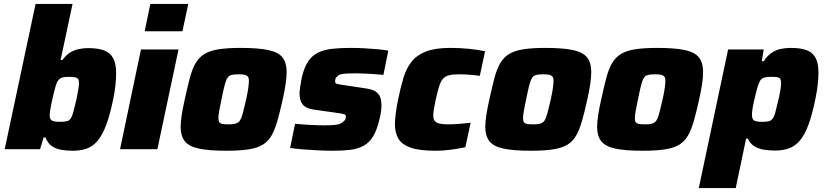

<svg xmlns="http://www.w3.org/2000/svg" viewBox="-20 -763 4220 982"><path d="M352 8Q321 8 292.5 3Q264 -2 243.5 -17Q223 -32 213 -60H203L185 0H4L162 -743H351L290 -456H299Q319 -483 340.5 -495.5Q362 -508 385.5 -512.5Q409 -517 430 -517Q480 -517 511.5 -505.5Q543 -494 558.5 -466Q574 -438 574 -389Q574 -362 570.5 -328Q567 -294 558 -251Q542 -174 523 -123.5Q504 -73 480 -44Q456 -15 424.5 -3.5Q393 8 352 8ZM284 -140Q306 -140 319.5 -142.5Q333 -145 341 -156Q349 -167 355 -190.5Q361 -214 371 -255Q377 -285 380.5 -305.5Q384 -326 384 -338Q384 -353 379 -359.5Q374 -366 362.5 -368Q351 -370 332 -370Q316 -370 304.5 -368Q293 -366 285.5 -360Q278 -354 272 -343Q268 -334 263 -317Q258 -300 253 -278.5Q248 -257 243.5 -236Q239 -215 236.5 -198.5Q234 -182 234 -175Q234 -153 245.5 -146.5Q257 -140 284 -140Z M720 -603 749 -743H943L913 -603ZM594 0 701 -510H893L785 0Z M1138 8Q1048 8 997 -3Q946 -14 925 -41Q904 -68 904 -113Q904 -140 909.5 -175.5Q915 -211 925 -255Q939 -319 951 -364.5Q963 -410 980.5 -440Q998 -470 1026 -487Q1054 -504 1099 -511Q1144 -518 1211 -518Q1301 -518 1352.5 -507Q1404 -496 1425 -469Q1446 -442 1446 -396Q1446 -369 1441 -334Q1436 -299 1426 -255Q1412 -191 1399 -145.5Q1386 -100 1369 -70Q1352 -40 1324 -23Q1296 -6 1251 1Q1206 8 1138 8ZM1149 -127Q1168 -127 1180 -129.5Q1192 -132 1200 -138.5Q1208 -145 1213.5 -159Q1219 -173 1225 -196.5Q1231 -220 1239 -255Q1247 -291 1250 -313.5Q1253 -336 1253 -351Q1253 -365 1247.5 -371.5Q1242 -378 1231 -380.5Q1220 -383 1201 -383Q1177 -383 1163.5 -379.5Q1150 -376 1142.5 -363.5Q1135 -351 1128.5 -325.5Q1122 -300 1113 -255Q1105 -218 1101 -195Q1097 -172 1097 -158Q1097 -144 1102 -137.5Q1107 -131 1118.5 -129Q1130 -127 1149 -127Z M1680 8Q1646 8 1606.5 6Q1567 4 1529.5 1Q1492 -2 1464 -6L1489 -130Q1509 -128 1529.5 -126.5Q1550 -125 1569 -124Q1588 -123 1605 -122.5Q1622 -122 1637 -122Q1667 -122 1686.5 -123.5Q1706 -125 1718 -129.5Q1730 -134 1736 -141Q1743 -146 1746 -152Q1749 -158 1749 -167Q1749 -176 1739.5 -179Q1730 -182 1701 -186L1581 -203Q1543 -209 1527.5 -229.5Q1512 -250 1512 -284Q1512 -299 1515.5 -320Q1519 -341 1523 -364Q1535 -417 1555.5 -448Q1576 -479 1607 -494Q1638 -509 1679.5 -513.5Q1721 -518 1774 -518Q1809 -518 1845 -516Q1881 -514 1913.5 -511Q1946 -508 1966 -504L1941 -380Q1913 -383 1886.5 -384.5Q1860 -386 1838 -387Q1816 -388 1801 -388Q1774 -388 1755 -387Q1736 -386 1723.5 -383Q1711 -380 1705 -372Q1699 -368 1696.5 -362Q1694 -356 1694 -346Q1694 -337 1702.5 -334.5Q1711 -332 1737 -328L1844 -312Q1870 -309 1889.5 -301Q1909 -293 1920 -275.5Q1931 -258 1931 -225Q1931 -213 1929 -195.5Q1927 -178 1922 -158Q1909 -100 1889 -66.5Q1869 -33 1839 -17Q1809 -1 1770 3.5Q1731 8 1680 8Z M2207 8Q2125 8 2080 -8Q2035 -24 2017.5 -54Q2000 -84 2000 -126Q2000 -151 2004.5 -185.5Q2009 -220 2017 -258Q2029 -317 2043.5 -365Q2058 -413 2084.5 -447Q2111 -481 2158.5 -499.5Q2206 -518 2283 -518Q2332 -518 2376.5 -513.5Q2421 -509 2461 -501L2434 -375Q2415 -378 2384.5 -380.5Q2354 -383 2327 -383Q2296 -383 2276.5 -378Q2257 -373 2245.5 -360Q2234 -347 2226 -321.5Q2218 -296 2209 -255Q2203 -227 2199.5 -207Q2196 -187 2196 -173Q2196 -154 2203.5 -144.5Q2211 -135 2227.5 -131Q2244 -127 2272 -127Q2296 -127 2328.5 -129.5Q2361 -132 2387 -135L2360 -10Q2323 -2 2283.5 3Q2244 8 2207 8Z M2696 8Q2606 8 2555 -3Q2504 -14 2483 -41Q2462 -68 2462 -113Q2462 -140 2467.5 -175.5Q2473 -211 2483 -255Q2497 -319 2509 -364.5Q2521 -410 2538.5 -440Q2556 -470 2584 -487Q2612 -504 2657 -511Q2702 -518 2769 -518Q2859 -518 2910.5 -507Q2962 -496 2983 -469Q3004 -442 3004 -396Q3004 -369 2999 -334Q2994 -299 2984 -255Q2970 -191 2957 -145.5Q2944 -100 2927 -70Q2910 -40 2882 -23Q2854 -6 2809 1Q2764 8 2696 8ZM2707 -127Q2726 -127 2738 -129.5Q2750 -132 2758 -138.5Q2766 -145 2771.5 -159Q2777 -173 2783 -196.5Q2789 -220 2797 -255Q2805 -291 2808 -313.5Q2811 -336 2811 -351Q2811 -365 2805.5 -371.5Q2800 -378 2789 -380.5Q2778 -383 2759 -383Q2735 -383 2721.5 -379.5Q2708 -376 2700.5 -363.5Q2693 -351 2686.5 -325.5Q2680 -300 2671 -255Q2663 -218 2659 -195Q2655 -172 2655 -158Q2655 -144 2660 -137.5Q2665 -131 2676.5 -129Q2688 -127 2707 -127Z M3268 8Q3178 8 3127 -3Q3076 -14 3055 -41Q3034 -68 3034 -113Q3034 -140 3039.5 -175.5Q3045 -211 3055 -255Q3069 -319 3081 -364.5Q3093 -410 3110.5 -440Q3128 -470 3156 -487Q3184 -504 3229 -511Q3274 -518 3341 -518Q3431 -518 3482.5 -507Q3534 -496 3555 -469Q3576 -442 3576 -396Q3576 -369 3571 -334Q3566 -299 3556 -255Q3542 -191 3529 -145.5Q3516 -100 3499 -70Q3482 -40 3454 -23Q3426 -6 3381 1Q3336 8 3268 8ZM3279 -127Q3298 -127 3310 -129.5Q3322 -132 3330 -138.5Q3338 -145 3343.5 -159Q3349 -173 3355 -196.5Q3361 -220 3369 -255Q3377 -291 3380 -313.5Q3383 -336 3383 -351Q3383 -365 3377.5 -371.5Q3372 -378 3361 -380.5Q3350 -383 3331 -383Q3307 -383 3293.5 -379.5Q3280 -376 3272.5 -363.5Q3265 -351 3258.5 -325.5Q3252 -300 3243 -255Q3235 -218 3231 -195Q3227 -172 3227 -158Q3227 -144 3232 -137.5Q3237 -131 3248.5 -129Q3260 -127 3279 -127Z M3554 199 3704 -510H3886L3876 -450H3886Q3905 -479 3927.5 -493.5Q3950 -508 3974.5 -513Q3999 -518 4024 -518Q4073 -518 4104 -507Q4135 -496 4150.5 -468.5Q4166 -441 4166 -391Q4166 -365 4162.5 -331.5Q4159 -298 4150 -255Q4134 -177 4115.5 -126.5Q4097 -76 4073 -46.5Q4049 -17 4017.5 -5Q3986 7 3945 7Q3914 7 3886.5 2.5Q3859 -2 3838 -15Q3817 -28 3805 -54H3796L3743 199ZM3876 -140Q3897 -140 3910 -142.5Q3923 -145 3931.5 -156Q3940 -167 3946 -190.5Q3952 -214 3962 -255Q3969 -286 3972 -306Q3975 -326 3975 -339Q3975 -354 3970 -360.5Q3965 -367 3953.5 -368.5Q3942 -370 3923 -370Q3905 -370 3893.5 -367.5Q3882 -365 3874.5 -358.5Q3867 -352 3862 -338Q3858 -329 3853 -312.5Q3848 -296 3843.5 -276.5Q3839 -257 3834.5 -237Q3830 -217 3828 -201Q3826 -185 3826 -175Q3826 -154 3836.5 -147Q3847 -140 3876 -140Z"/></svg>

Font: Saira Thin ExtraBold
Style: Italic
Weight: 800
Italic angle: -12°
Version: Version 1.101